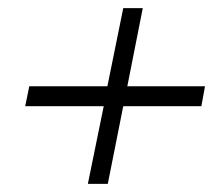

<svg xmlns="http://www.w3.org/2000/svg" viewBox="-20 -517 551 472"><path d="M196 -65 235 -256H42L52 -305H244L283 -497H331L293 -305H484L475 -256H283L245 -65Z"/></svg>

Font: Piazzolla Light
Style: Italic
Weight: 300
Italic angle: -11.3°
Designer: Juan Pablo del Peral
Foundry: Huerta Tipografica
Version: Version 1.330